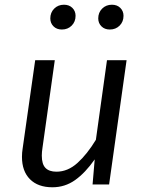

<svg xmlns="http://www.w3.org/2000/svg" viewBox="-20 -781 616 813"><path d="M73 -117Q73 -135 76 -153L129 -526H212L160 -156Q157 -137 157 -122Q157 -86 172.5 -70Q188 -54 219 -54Q267 -54 308 -91Q349 -128 386 -189L433 -526H516L442 0H372L381 -106Q341 -49 298 -18.5Q255 12 202 12Q141 12 107 -22Q73 -56 73 -117ZM193 -703Q193 -728 209.5 -744.5Q226 -761 251 -761Q273 -761 286.5 -747.5Q300 -734 300 -714Q300 -689 283.5 -672.5Q267 -656 242 -656Q220 -656 206.5 -669.5Q193 -683 193 -703ZM396 -703Q396 -728 412.5 -744.5Q429 -761 454 -761Q476 -761 489.5 -747.5Q503 -734 503 -714Q503 -689 486.5 -672.5Q470 -656 445 -656Q423 -656 409.5 -669.5Q396 -683 396 -703Z"/></svg>

Font: Fira Sans Book
Style: Italic
Weight: 350
Italic angle: -8°
Designer: bBox Type GmbH & Carrois Corporate GbR & Edenspiekermann AG
Foundry: bBox Type GmbH & Carrois Corporate GbR & Edenspiekermann AG
Version: Version 4.301